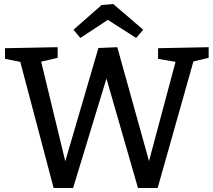

<svg xmlns="http://www.w3.org/2000/svg" viewBox="-20 -935 1063 956"><path d="M767 -695 1019 -700V-647L943 -629L765 1H667L510 -544L344 1H247L81 -627L5 -642V-695L267 -700V-647L185 -628L305 -132L470 -696L564 -700L722 -133L854 -627L767 -642ZM544 -915 693 -787 658 -746 517 -836 380 -746 346 -787 486 -910Z"/></svg>

Font: Bitter Pro Medium
Style: Regular
Weight: 500
Designer: Sol Matas, and Bitter project Authors
Foundry: Sol Matas
Version: Version 1.010